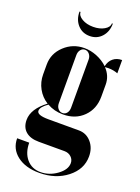

<svg xmlns="http://www.w3.org/2000/svg" viewBox="-158 -740 715 983"><g transform="rotate(20 199.0 -248.5)"><path d="M274.9 -671.9H279.8Q279.8 -628.4 254.4 -600.1Q229 -571.8 189 -571.8Q148.9 -571.8 123.5 -600.1Q98.1 -628.4 98.1 -671.9H104Q104 -651.4 129.2 -636.7Q154.3 -622.1 189.9 -622.1Q225.1 -622.1 250 -636.5Q274.9 -650.9 274.9 -671.9ZM186 174.8Q110.8 174.8 65.4 139.6Q20 104.5 20 46.9H85.9Q85.9 101.6 114.7 135.3Q143.6 168.9 190.9 168.9Q238.8 168.9 280.3 138.7Q321.8 108.4 321.8 73.2Q321.8 53.2 307.1 39.6Q292.5 25.9 270 25.9H129.9Q84 25.9 58.6 3.9Q33.2 -18.1 33.2 -58.1Q33.2 -118.7 106 -172.9Q71.8 -194.3 52.5 -229.5Q33.2 -264.6 33.2 -306.2V-359.9Q33.2 -419.9 78.6 -462.4Q124 -504.9 187 -504.9Q221.2 -504.9 255.1 -491.2Q289.1 -477.5 314.9 -453.1Q320.8 -481.4 340.1 -497.3Q359.4 -513.2 388.2 -513.2V-440.9Q364.3 -450.2 336.9 -450.2Q323.7 -450.2 317.9 -449.2Q352.1 -413.6 352.1 -366.2V-300.8Q352.1 -233.4 309.1 -190.7Q266.1 -147.9 198.2 -147.9Q150.4 -147.9 111.8 -169.9Q74.2 -144 74.2 -123Q74.2 -99.1 137.2 -99.1H303.2Q343.8 -99.1 370.8 -68.4Q397.9 -37.6 397.9 8.8Q397.9 78.6 336.7 126.7Q275.4 174.8 186 174.8ZM159.2 -194.8Q159.2 -177.2 168.9 -165.5Q178.7 -153.8 193.8 -153.8Q208 -153.8 217 -165.3Q226.1 -176.8 226.1 -194.8V-457Q226.1 -474.1 216.1 -486.1Q206.1 -498 191.9 -498Q177.7 -498 168.5 -486.3Q159.2 -474.6 159.2 -457Z"/></g></svg>

Font: Moniqa Black Display
Style: Regular
Weight: 900
Designer: Rajesh Rajput
Foundry: Rajesh Rajput
Version: Version 1.000